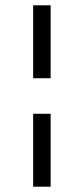

<svg xmlns="http://www.w3.org/2000/svg" viewBox="-20 -686 315 724"><path d="M171 -391H105V-666H171ZM171 18H105V-257H171Z"/></svg>

Font: STIX MathJax Latin
Style: Italic
Weight: 400
Italic angle: -16.33°
Designer: MicroPress Inc., with final additions and corrections provided by Coen Hoffman, Elsevier (retired)
Version: Version 1.1.1